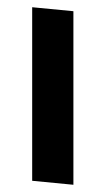

<svg xmlns="http://www.w3.org/2000/svg" viewBox="-20 -497 276 531"><path d="M69 -477 183 -466V14L69 3Z"/></svg>

Font: Boogaloo
Style: Regular
Weight: 400
Designer: John Vargas Beltran
Foundry: John Vargas Beltran
Version: Version 1.001